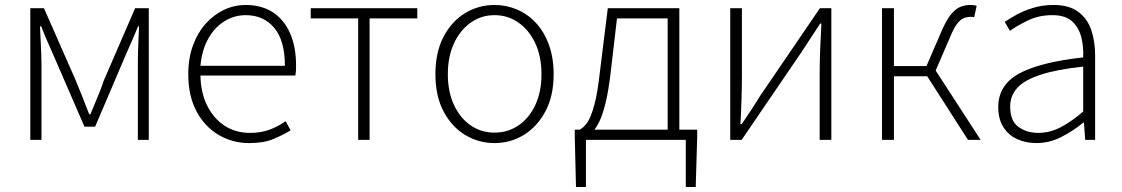

<svg xmlns="http://www.w3.org/2000/svg" viewBox="-20 -563 4517 773"><path d="M102 0V-530H157L285 -239Q299 -205 312.5 -171.5Q326 -138 339 -103H344Q358 -138 372.5 -171.5Q387 -205 398 -239L524 -530H579V0H535V-303Q535 -324 535.5 -350Q536 -376 537.5 -403.5Q539 -431 540 -457H536Q524 -428 512 -400.5Q500 -373 488 -346L363 -53H320L193 -346Q181 -373 169 -400.5Q157 -428 146 -457H141Q142 -431 143.5 -403.5Q145 -376 146 -350Q147 -324 147 -303V0Z M983 13Q916 13 860 -20Q804 -53 771 -115Q738 -177 738 -264Q738 -329 757 -380.5Q776 -432 809 -468.5Q842 -505 883 -524Q924 -543 969 -543Q1032 -543 1077 -514.5Q1122 -486 1147 -431Q1172 -376 1172 -298Q1172 -289 1171.5 -279.5Q1171 -270 1169 -259H787Q788 -192 813 -140Q838 -88 882.5 -58Q927 -28 987 -28Q1031 -28 1065.5 -41Q1100 -54 1130 -75L1150 -38Q1118 -19 1080 -3Q1042 13 983 13ZM787 -298H1127Q1127 -400 1084 -451Q1041 -502 969 -502Q924 -502 884.5 -478Q845 -454 819 -408.5Q793 -363 787 -298Z M1422 0V-489H1231V-530H1660V-489H1468V0Z M1971 13Q1907 13 1853 -19.5Q1799 -52 1766 -114Q1733 -176 1733 -264Q1733 -353 1766 -415.5Q1799 -478 1853 -510.5Q1907 -543 1971 -543Q2019 -543 2062 -524.5Q2105 -506 2138 -470.5Q2171 -435 2190 -382.5Q2209 -330 2209 -264Q2209 -176 2175.5 -114Q2142 -52 2088.5 -19.5Q2035 13 1971 13ZM1971 -29Q2025 -29 2068 -58.5Q2111 -88 2135.5 -141Q2160 -194 2160 -264Q2160 -335 2135.5 -388Q2111 -441 2068 -471.5Q2025 -502 1971 -502Q1917 -502 1874.5 -471.5Q1832 -441 1807.5 -388Q1783 -335 1783 -264Q1783 -194 1807.5 -141Q1832 -88 1874.5 -58.5Q1917 -29 1971 -29Z M2339 0V190H2299L2294 -14V-41H2787V-14L2781 190H2741V0ZM2668 -15V-489H2464L2439 -275Q2430 -197 2418 -148.5Q2406 -100 2392.5 -72.5Q2379 -45 2365 -32.5Q2351 -20 2340 -13L2314 -41Q2331 -50 2345 -70.5Q2359 -91 2372.5 -139.5Q2386 -188 2396 -280L2427 -530H2715V-15Z M2920 0V-530H2967V-263Q2967 -220 2965.5 -168Q2964 -116 2961 -63H2966Q2983 -88 3004.5 -120.5Q3026 -153 3041 -178L3281 -530H3327V0H3280V-267Q3280 -311 3282 -363Q3284 -415 3287 -468H3282Q3266 -443 3244 -410Q3222 -377 3206 -352L2966 0Z M3531 0V-530H3579V-297H3710L3767 -429Q3788 -479 3807 -503Q3826 -527 3845.5 -535Q3865 -543 3888 -543Q3895 -543 3902 -542Q3909 -541 3912 -539L3902 -493Q3898 -495 3895 -495Q3892 -495 3886 -495Q3872 -495 3859 -489.5Q3846 -484 3832.5 -466Q3819 -448 3804 -411L3747 -279L3928 0H3877L3713 -256H3579V0Z M4153 13Q4111 13 4076 -2.5Q4041 -18 4020 -50.5Q3999 -83 3999 -132Q3999 -220 4081.5 -266Q4164 -312 4341 -332Q4343 -374 4333.5 -412.5Q4324 -451 4297 -476.5Q4270 -502 4217 -502Q4162 -502 4118 -480.5Q4074 -459 4046 -439L4025 -475Q4044 -488 4073 -504Q4102 -520 4140 -531.5Q4178 -543 4221 -543Q4284 -543 4321 -515.5Q4358 -488 4373.5 -442Q4389 -396 4389 -340V0H4349L4344 -69H4341Q4301 -36 4253 -11.5Q4205 13 4153 13ZM4160 -28Q4206 -28 4249 -50Q4292 -72 4341 -114V-295Q4232 -283 4167.5 -261.5Q4103 -240 4075 -208.5Q4047 -177 4047 -134Q4047 -76 4080.5 -52Q4114 -28 4160 -28Z"/></svg>

Font: Noto Sans JP ExtraLight
Style: Regular
Weight: 250
Designer: Ryoko NISHIZUKA  (kana, bopomofo & ideographs); Paul D. Hunt (Latin, Greek & Cyrillic); Sandoll Communications , Soo-you
Foundry: Adobe
Version: Version 2.004-H2;hotconv 1.0.118;makeotfexe 2.5.65603